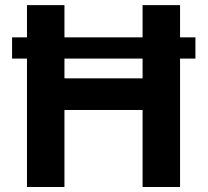

<svg xmlns="http://www.w3.org/2000/svg" viewBox="-20 -748 831 768"><path d="M761.7 -598.6V-513.7H28.3V-598.6ZM87.9 0V-727.5H237.8V-434.6H550.3V-727.5H700.2V0H550.3V-308.1H237.8V0Z"/></svg>

Font: Inter 24pt
Style: Bold
Weight: 700
Designer: Rasmus Andersson
Foundry: rsms
Version: Version 4.001;git-66647c0bb